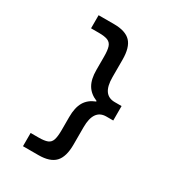

<svg xmlns="http://www.w3.org/2000/svg" viewBox="-207 -888 1014 1117"><g transform="rotate(30 300.0 -330.0)"><path d="M227 110H123V21H176Q215 21 235.5 13Q256 5 263.5 -18Q271 -41 271 -84V-172Q271 -235 293 -272.5Q315 -310 362 -328V-332Q315 -351 293 -388.5Q271 -426 271 -488V-577Q271 -620 263.5 -642.5Q256 -665 235.5 -673.5Q215 -682 176 -682H123V-770H227Q304 -770 338.5 -734Q373 -698 373 -615V-499Q373 -438 394 -408.5Q415 -379 457 -379H503V-282H457Q415 -282 394 -252Q373 -222 373 -162V-45Q373 37 338.5 73.5Q304 110 227 110Z"/></g></svg>

Font: M PLUS Code Latin Expanded Medium
Style: Regular
Weight: 500
Width: 7
Designer: Coji Morishita
Foundry: UNDERFOREST DESIGN
Version: Version 1.002; ttfautohint (v1.8.3)